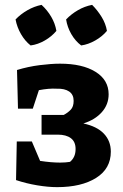

<svg xmlns="http://www.w3.org/2000/svg" viewBox="-20 -760 506 790"><path d="M215 10Q178 10 133 2.5Q88 -5 46 -19L49 -178H111L145 -98Q191 -91 227 -91Q250 -91 268 -94Q279 -103 285 -116Q291 -129 291 -147Q291 -177 271.5 -191.5Q252 -206 218 -206H151V-287H242Q259 -296 271 -308.5Q283 -321 283 -345Q283 -371 264.5 -383.5Q246 -396 214 -395Q197 -396 179 -394.5Q161 -393 140 -389L115 -313H54L50 -472Q96 -486 143.5 -492Q191 -498 227 -498Q319 -498 373 -464.5Q427 -431 427 -372Q427 -330 399 -298.5Q371 -267 323 -252Q379 -240 407.5 -210Q436 -180 436 -136Q436 -66 375.5 -28Q315 10 215 10ZM151 -740Q175 -718 191 -690.5Q207 -663 212 -633Q193 -610 164.5 -593.5Q136 -577 106 -573Q83 -591 66.5 -619.5Q50 -648 44 -680Q65 -702 93 -718Q121 -734 151 -740ZM359 -740Q381 -718 398 -690.5Q415 -663 420 -633Q401 -610 372 -593.5Q343 -577 314 -573Q290 -591 273.5 -619.5Q257 -648 252 -680Q273 -702 300.5 -718Q328 -734 359 -740Z"/></svg>

Font: Piazzolla
Style: Bold
Weight: 700
Designer: Juan Pablo del Peral
Foundry: Huerta Tipografica
Version: Version 1.330